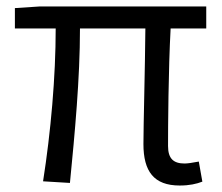

<svg xmlns="http://www.w3.org/2000/svg" viewBox="-20 -560 685 593"><path d="M535 13C565 13 587 8 605 1L594 -61C573 -57 559 -55 550 -55C516 -55 499 -70 499 -109C499 -165 500 -345 507 -472H617V-540H102L26 -535V-472H152C152 -323 137 -153 113 0L196 5C211 -148 227 -317 227 -472H429C428 -350 423 -174 423 -115C423 -31 455 13 535 13Z"/></svg>

Font: Noto Sans CJK HK DemiLight
Style: Regular
Weight: 350
Designer: Ryoko NISHIZUKA 西塚涼子 (kana, bopomofo & ideographs); Paul D. Hunt (Latin, Greek & Cyrillic); Sandoll Communications 산돌커뮤니
Foundry: Adobe
Version: Version 2.004;hotconv 1.0.118;makeotfexe 2.5.65603